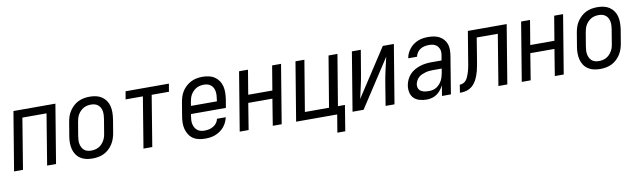

<svg xmlns="http://www.w3.org/2000/svg" viewBox="-41 -1023 5582 1676"><g transform="rotate(-10 2750.0 -185.5)"><path d="M8 0 94 -520H466L380 0H301L375 -450H161L87 0Z M703 8Q674 8 646.5 2Q619 -4 596.5 -19Q574 -34 559 -56.5Q544 -79 537.5 -106Q531 -133 531 -161.5Q531 -190 536 -219L556 -339Q560 -364 568 -389Q576 -414 591 -436.5Q606 -459 626 -477.5Q646 -496 670 -507.5Q694 -519 719.5 -523.5Q745 -528 770 -528Q799 -528 826.5 -522Q854 -516 876.5 -501Q899 -486 914.5 -463.5Q930 -441 936.5 -414Q943 -387 942.5 -358.5Q942 -330 938 -301L918 -181Q914 -156 905.5 -131Q897 -106 882.5 -83.5Q868 -61 848 -42.5Q828 -24 804 -12.5Q780 -1 754 3.5Q728 8 703 8ZM704 -62Q720 -62 737 -65.5Q754 -69 769.5 -77.5Q785 -86 797.5 -99Q810 -112 819 -127.5Q828 -143 833 -159.5Q838 -176 840 -192L860 -312Q863 -330 864 -347.5Q865 -365 862.5 -381.5Q860 -398 852.5 -413Q845 -428 832.5 -438.5Q820 -449 804 -453.5Q788 -458 770 -458Q754 -458 736.5 -454.5Q719 -451 704 -442.5Q689 -434 676 -421Q663 -408 654 -392.5Q645 -377 640.5 -360.5Q636 -344 633 -328L613 -208Q610 -190 609 -172.5Q608 -155 611 -138.5Q614 -122 621.5 -107Q629 -92 641 -81.5Q653 -71 669.5 -66.5Q686 -62 704 -62Z M1155 0 1229 -450H1076L1088 -520H1472L1460 -450H1307L1233 0Z M1701 8Q1672 8 1644.5 2Q1617 -4 1595 -19Q1573 -34 1558.5 -57Q1544 -80 1537 -106.5Q1530 -133 1530.5 -161.5Q1531 -190 1536 -219L1556 -339Q1560 -364 1568 -389Q1576 -414 1590.5 -436.5Q1605 -459 1625.5 -477Q1646 -495 1670 -507Q1694 -519 1719.5 -523.5Q1745 -528 1769 -528Q1798 -528 1826 -522Q1854 -516 1876.5 -501Q1899 -486 1914.5 -463.5Q1930 -441 1936.5 -414Q1943 -387 1942.5 -358.5Q1942 -330 1938 -301L1925 -225H1616L1613 -208Q1610 -190 1609 -172.5Q1608 -155 1611.5 -138Q1615 -121 1623 -106.5Q1631 -92 1643.5 -81.5Q1656 -71 1672.5 -66.5Q1689 -62 1707 -62Q1727 -62 1746.5 -66Q1766 -70 1784.5 -80.5Q1803 -91 1816 -108.5Q1829 -126 1832 -145H1910Q1905 -123 1895 -101.5Q1885 -80 1869.5 -61.5Q1854 -43 1833.5 -29Q1813 -15 1791 -6.5Q1769 2 1746 5Q1723 8 1701 8ZM1858 -295 1860 -312Q1863 -330 1864 -347.5Q1865 -365 1862.5 -381.5Q1860 -398 1852.5 -413Q1845 -428 1832.5 -438.5Q1820 -449 1804 -453.5Q1788 -458 1770 -458Q1754 -458 1736.5 -454.5Q1719 -451 1704 -442.5Q1689 -434 1676 -421Q1663 -408 1654 -392.5Q1645 -377 1640.5 -360.5Q1636 -344 1633 -328L1628 -295Z M2008 0 2094 -520H2173L2137 -304H2351L2387 -520H2466L2380 0H2301L2339 -234H2125L2087 0Z M2846 157 2872 0H2508L2594 -520H2673L2598 -70H2812L2887 -520H2966L2891 -70H2953L2916 157Z M3008 0 3094 -520H3173L3138 -312Q3129 -258 3117 -204.5Q3105 -151 3093 -98L3368 -520H3466L3380 0H3301L3335 -208Q3344 -262 3356.5 -315.5Q3369 -369 3381 -422L3106 0Z M3667 8Q3635 8 3604.5 0Q3574 -8 3553 -28Q3532 -48 3525 -79Q3518 -110 3523 -142Q3527 -167 3538.5 -192Q3550 -217 3568.5 -237Q3587 -257 3611.5 -270.5Q3636 -284 3661 -292Q3686 -300 3711.5 -303Q3737 -306 3763 -306H3851L3858 -347Q3859 -353 3860 -360Q3861 -367 3861 -373Q3862 -392 3854.5 -409Q3847 -426 3834 -437.5Q3821 -449 3803 -453.5Q3785 -458 3766 -458Q3747 -458 3727 -454Q3707 -450 3690 -439.5Q3673 -429 3661 -411.5Q3649 -394 3646 -375H3568Q3571 -397 3581 -418.5Q3591 -440 3606 -458.5Q3621 -477 3640.5 -491Q3660 -505 3682 -513.5Q3704 -522 3726.5 -525Q3749 -528 3771 -528Q3797 -528 3822.5 -523.5Q3848 -519 3869.5 -507.5Q3891 -496 3907 -477.5Q3923 -459 3931 -436Q3939 -413 3939 -387Q3939 -361 3935 -335L3880 0H3801L3816 -92Q3805 -70 3790 -51Q3775 -32 3755.5 -18.5Q3736 -5 3712.5 1.5Q3689 8 3667 8ZM3699 -62Q3715 -62 3732.5 -66Q3750 -70 3765.5 -80Q3781 -90 3793 -104Q3805 -118 3813 -133.5Q3821 -149 3826 -166Q3831 -183 3834 -200L3840 -236H3763Q3747 -236 3730 -234.5Q3713 -233 3697 -228.5Q3681 -224 3664.5 -217Q3648 -210 3635 -198.5Q3622 -187 3613.5 -171.5Q3605 -156 3602 -139Q3600 -127 3602 -114.5Q3604 -102 3610.5 -92.5Q3617 -83 3627 -77Q3637 -71 3649 -67.5Q3661 -64 3673.5 -63Q3686 -62 3699 -62Z M4301 0 4375 -450H4188L4155 -247Q4151 -226 4147.5 -205Q4144 -184 4138.5 -163Q4133 -142 4125 -121Q4117 -100 4106.5 -80.5Q4096 -61 4080 -44Q4064 -27 4044 -17Q4024 -7 4002.5 -3.5Q3981 0 3960 0L3971 -70Q3985 -70 3999 -75.5Q4013 -81 4023.5 -92Q4034 -103 4040.5 -116.5Q4047 -130 4052 -144Q4057 -158 4061 -172Q4065 -186 4068 -199.5Q4071 -213 4073.5 -227Q4076 -241 4078 -255L4122 -520H4466L4380 0Z M4508 0 4594 -520H4673L4637 -304H4851L4887 -520H4966L4880 0H4801L4839 -234H4625L4587 0Z M5203 8Q5174 8 5146.5 2Q5119 -4 5096.5 -19Q5074 -34 5059 -56.5Q5044 -79 5037.5 -106Q5031 -133 5031 -161.5Q5031 -190 5036 -219L5056 -339Q5060 -364 5068 -389Q5076 -414 5091 -436.5Q5106 -459 5126 -477.5Q5146 -496 5170 -507.5Q5194 -519 5219.5 -523.5Q5245 -528 5270 -528Q5299 -528 5326.5 -522Q5354 -516 5376.5 -501Q5399 -486 5414.5 -463.5Q5430 -441 5436.5 -414Q5443 -387 5442.5 -358.5Q5442 -330 5438 -301L5418 -181Q5414 -156 5405.5 -131Q5397 -106 5382.5 -83.5Q5368 -61 5348 -42.5Q5328 -24 5304 -12.5Q5280 -1 5254 3.5Q5228 8 5203 8ZM5204 -62Q5220 -62 5237 -65.5Q5254 -69 5269.5 -77.5Q5285 -86 5297.5 -99Q5310 -112 5319 -127.5Q5328 -143 5333 -159.5Q5338 -176 5340 -192L5360 -312Q5363 -330 5364 -347.5Q5365 -365 5362.5 -381.5Q5360 -398 5352.5 -413Q5345 -428 5332.5 -438.5Q5320 -449 5304 -453.5Q5288 -458 5270 -458Q5254 -458 5236.5 -454.5Q5219 -451 5204 -442.5Q5189 -434 5176 -421Q5163 -408 5154 -392.5Q5145 -377 5140.5 -360.5Q5136 -344 5133 -328L5113 -208Q5110 -190 5109 -172.5Q5108 -155 5111 -138.5Q5114 -122 5121.5 -107Q5129 -92 5141 -81.5Q5153 -71 5169.5 -66.5Q5186 -62 5204 -62Z"/></g></svg>

Font: Iosevka Term Curly Oblique
Style: Regular
Weight: 400
Italic angle: -9°
Designer: Belleve Invis
Foundry: Belleve Invis
Version: Version 32.3.0